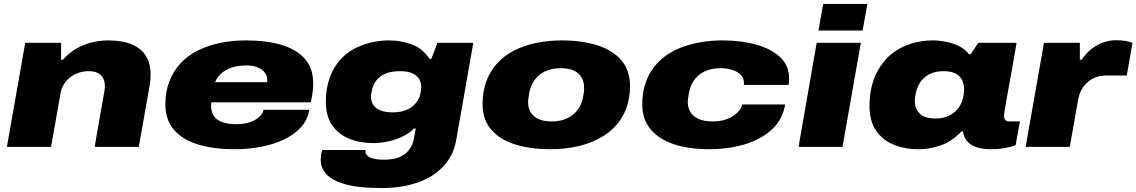

<svg xmlns="http://www.w3.org/2000/svg" viewBox="-20 -745 5765 974"><path d="M15 0 108 -528H290V-442H299Q330 -477 367.5 -498.5Q405 -520 446 -530Q487 -540 527 -540Q600 -540 648 -520Q696 -500 720 -461.5Q744 -423 744 -365Q744 -351 742.5 -336Q741 -321 738 -304L684 0H460L510 -285Q511 -291 511.5 -297Q512 -303 512 -309Q512 -331 503.5 -348Q495 -365 476.5 -374.5Q458 -384 429 -384Q402 -384 378 -375.5Q354 -367 335 -352Q316 -337 303.5 -316Q291 -295 287 -271L239 0Z M1170 12Q1064 12 985 -12Q906 -36 862.5 -86.5Q819 -137 819 -215Q819 -280 839 -332Q859 -384 895 -423Q932 -463 983 -488.5Q1034 -514 1096 -527Q1158 -540 1227 -540Q1334 -540 1410.5 -516.5Q1487 -493 1528 -445Q1569 -397 1569 -321Q1569 -308 1567 -287Q1565 -266 1557 -226H1052Q1051 -221 1051 -216.5Q1051 -212 1051 -207Q1051 -176 1065.5 -155.5Q1080 -135 1108.5 -125Q1137 -115 1179 -115Q1209 -115 1233.5 -121Q1258 -127 1275.5 -137.5Q1293 -148 1303.5 -161Q1314 -174 1317 -188H1549Q1541 -138 1507.5 -100.5Q1474 -63 1422 -38Q1370 -13 1305.5 -0.5Q1241 12 1170 12ZM1071 -328H1335Q1336 -331 1336 -334Q1336 -337 1336 -340Q1336 -360 1323.5 -376.5Q1311 -393 1287.5 -403Q1264 -413 1230 -413Q1186 -413 1153.5 -401.5Q1121 -390 1100.5 -370.5Q1080 -351 1071 -328Z M1917 209Q1800 209 1732.5 190Q1665 171 1636 139Q1607 107 1607 68Q1607 61 1608 46Q1609 31 1615 16H1835Q1834 19 1834 21.5Q1834 24 1834 26Q1834 34 1842.5 43.5Q1851 53 1872 59Q1893 65 1929 65Q1982 65 2013 49Q2044 33 2059 10Q2074 -13 2078 -34Q2081 -49 2083.5 -63.5Q2086 -78 2089 -93H2080Q2053 -66 2016 -49.5Q1979 -33 1942 -26Q1905 -19 1876 -19Q1806 -19 1751 -41.5Q1696 -64 1664.5 -110.5Q1633 -157 1633 -228Q1633 -280 1644.5 -323.5Q1656 -367 1676 -401Q1720 -473 1795 -506.5Q1870 -540 1952 -540Q2014 -540 2069.5 -519.5Q2125 -499 2159 -446H2168L2199 -528H2381L2295 -38Q2281 44 2229 99Q2177 154 2097 181.5Q2017 209 1917 209ZM1972 -175Q2005 -175 2030 -183Q2055 -191 2072.5 -205.5Q2090 -220 2100.5 -238Q2111 -256 2114 -277Q2115 -284 2115.5 -288.5Q2116 -293 2116.5 -296.5Q2117 -300 2117 -303Q2117 -326 2106 -344.5Q2095 -363 2071.5 -373.5Q2048 -384 2009 -384Q1965 -384 1935.5 -371.5Q1906 -359 1889.5 -337.5Q1873 -316 1867 -289Q1865 -277 1863.5 -271.5Q1862 -266 1862 -262.5Q1862 -259 1862 -254Q1862 -232 1873 -214Q1884 -196 1908.5 -185.5Q1933 -175 1972 -175Z M2773 12Q2669 12 2591 -13Q2513 -38 2470.5 -89Q2428 -140 2428 -217Q2428 -279 2446.5 -330.5Q2465 -382 2499 -420Q2535 -461 2586 -487.5Q2637 -514 2699 -527Q2761 -540 2830 -540Q2935 -540 3012.5 -514.5Q3090 -489 3133 -438Q3176 -387 3176 -309Q3176 -255 3162 -210Q3148 -165 3122 -130Q3087 -82 3033.5 -50.5Q2980 -19 2913.5 -3.5Q2847 12 2773 12ZM2778 -129Q2826 -129 2859.5 -146Q2893 -163 2913 -191.5Q2933 -220 2938 -254Q2941 -269 2942 -277.5Q2943 -286 2943 -291.5Q2943 -297 2943 -301Q2943 -329 2931 -351Q2919 -373 2893 -386Q2867 -399 2825 -399Q2777 -399 2743 -382Q2709 -365 2690 -336.5Q2671 -308 2665 -274Q2663 -260 2661.5 -251Q2660 -242 2659.5 -236.5Q2659 -231 2659 -227Q2659 -199 2671 -177Q2683 -155 2709.5 -142Q2736 -129 2778 -129Z M3578 12Q3476 12 3399.5 -13Q3323 -38 3280.5 -89Q3238 -140 3238 -217Q3238 -273 3253.5 -320Q3269 -367 3297 -404Q3324 -439 3360.5 -464.5Q3397 -490 3442 -506.5Q3487 -523 3538.5 -531.5Q3590 -540 3645 -540Q3740 -540 3816.5 -518.5Q3893 -497 3938 -454.5Q3983 -412 3983 -348Q3983 -340 3982.5 -331.5Q3982 -323 3980 -314H3753Q3754 -317 3754 -319.5Q3754 -322 3754 -325Q3754 -346 3739.5 -363Q3725 -380 3698.5 -389.5Q3672 -399 3635 -399Q3587 -399 3553 -382Q3519 -365 3500 -336.5Q3481 -308 3475 -274Q3473 -260 3471.5 -251Q3470 -242 3469.5 -237Q3469 -232 3469 -227Q3469 -200 3482 -177.5Q3495 -155 3523 -142Q3551 -129 3597 -129Q3637 -129 3669 -141.5Q3701 -154 3721 -174Q3741 -194 3745 -215H3963Q3950 -137 3894.5 -87Q3839 -37 3756.5 -12.5Q3674 12 3578 12Z M4132 -590 4156 -725H4380L4356 -590ZM4031 0 4123 -528H4347L4254 0Z M4642 12Q4569 12 4512.5 -11.5Q4456 -35 4423.5 -83.5Q4391 -132 4391 -207Q4391 -259 4401 -302Q4411 -345 4429 -379Q4458 -435 4502 -470.5Q4546 -506 4600 -523Q4654 -540 4711 -540Q4742 -540 4777 -533.5Q4812 -527 4844 -511.5Q4876 -496 4895 -470H4904L4943 -528H5137L5119 -422Q5118 -418 5113.5 -392Q5109 -366 5102 -329Q5095 -292 5088.5 -254.5Q5082 -217 5077.5 -190Q5073 -163 5073 -157Q5073 -145 5079.5 -137Q5086 -129 5099 -129H5154L5132 -8Q5114 -1 5080 5.5Q5046 12 5009 12Q4957 12 4927 -0.5Q4897 -13 4882 -34Q4875 -44 4871 -55Q4867 -66 4865 -78H4857Q4809 -27 4752.5 -7.5Q4696 12 4642 12ZM4725 -144Q4758 -144 4783 -153.5Q4808 -163 4825.5 -179Q4843 -195 4853.5 -216Q4864 -237 4868 -261Q4869 -269 4869.5 -274Q4870 -279 4870.5 -283.5Q4871 -288 4871 -292Q4871 -318 4860.5 -339Q4850 -360 4827.5 -372Q4805 -384 4767 -384Q4724 -384 4694.5 -368.5Q4665 -353 4648.5 -328Q4632 -303 4626 -273Q4624 -260 4622.5 -252.5Q4621 -245 4621 -240Q4621 -235 4621 -231Q4621 -194 4645.5 -169Q4670 -144 4725 -144Z M5183 0 5276 -528H5458V-442H5467Q5491 -477 5520 -499Q5549 -521 5580 -531Q5611 -541 5640 -541Q5665 -541 5685.5 -538Q5706 -535 5725 -528L5696 -362H5593Q5562 -362 5537.5 -352.5Q5513 -343 5495 -326.5Q5477 -310 5465.5 -287.5Q5454 -265 5449 -238L5407 0Z"/></svg>

Font: Archivo Expanded Black
Style: Italic
Weight: 900
Width: 7
Italic angle: -10°
Designer: Hector Gatti
Foundry: Omnibus-Type
Version: Version 2.001